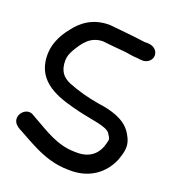

<svg xmlns="http://www.w3.org/2000/svg" viewBox="-126 -758 770 866"><g transform="rotate(20 259.0 -325.0)"><path d="M251 -664C171 -664 122 -624 89 -580C57 -540 25 -483 37 -409C55 -301 166 -272 256 -250C322 -234 395 -229 413 -203V-202C421 -191 426 -182 426 -175C426 -172 425 -168 423 -162V-160C410 -106 374 -69 303 -72H302C213 -72 147 -120 81 -156L69 -163C26 -193 -26 -125 21 -91L22 -90L36 -81H37C66 -65 101 -45 138 -27C182 -6 236 14 301 14C404 18 468 -38 496 -104L497 -105V-106C502 -121 512 -146 512 -171C512 -202 496 -225 486 -241L485 -242C451 -288 388 -305 329 -313C274 -322 222 -336 175 -355C139 -371 119 -395 119 -445C119 -463 125 -479 135 -497C162 -543 190 -583 249 -584C282 -580 332 -576 364 -573C377 -571 402 -566 421 -566C425 -565 437 -564 439 -564C478 -559 506 -597 482 -628C465 -648 439 -645 427 -645C372 -653 311 -658 254 -664Z"/></g></svg>

Font: Stray Cat
Style: Blk
Weight: 900
Version: Version 1.0